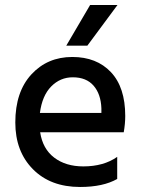

<svg xmlns="http://www.w3.org/2000/svg" viewBox="-20 -740 565 765"><path d="M447 -27Q391 5 299 5Q181 5 111 -66Q41 -137 41 -252Q41 -374 105 -443.5Q169 -513 268 -513Q365 -513 422 -452.5Q479 -392 479 -278Q479 -247 473 -213H140Q150 -147 196 -112Q242 -77 312 -77Q393 -77 447 -115ZM270 -432Q220 -432 184 -395.5Q148 -359 139 -290H384V-308Q382 -365 353 -398.5Q324 -432 270 -432ZM328 -558H244L339 -720H448Z"/></svg>

Font: Hind Vadodara Medium
Style: Regular
Weight: 500
Designer: Hitesh Malaviya
Foundry: Indian Type Foundry
Version: Version 1.001;PS 1.0;hotconv 1.0.86;makeotf.lib2.5.63406; tt